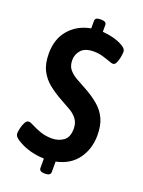

<svg xmlns="http://www.w3.org/2000/svg" viewBox="-157 -837 734 987"><g transform="rotate(20 210.0 -343.5)"><path d="M215 78Q187 78 187 58V7Q150 6 115 -3Q80 -12 52 -28Q36 -36 25 -46Q14 -56 14 -69Q14 -78 18 -96Q22 -114 30 -129.5Q38 -145 50 -145Q59 -145 78.5 -134.5Q98 -124 126.5 -114Q155 -104 190 -104Q225 -104 252 -123Q279 -142 279 -189Q279 -220 264 -240.5Q249 -261 224.5 -275.5Q200 -290 172 -305Q130 -328 97 -354Q64 -380 45 -417Q26 -454 26 -510Q26 -590 70.5 -641Q115 -692 187 -705V-746Q187 -765 215 -765H220Q249 -765 249 -746V-709Q279 -707 309 -699Q339 -691 361 -678Q370 -673 377 -665.5Q384 -658 384 -647Q384 -636 380.5 -618Q377 -600 370.5 -586Q364 -572 354 -572Q346 -572 329 -578.5Q312 -585 289 -591.5Q266 -598 241 -598Q194 -598 172.5 -574.5Q151 -551 151 -519Q151 -486 168 -466.5Q185 -447 211.5 -432.5Q238 -418 267 -402Q308 -379 339 -353Q370 -327 387.5 -290.5Q405 -254 405 -199Q405 -125 365.5 -70Q326 -15 249 1V58Q249 78 220 78Z"/></g></svg>

Font: Asap Condensed SemiBold
Style: Regular
Weight: 600
Width: 3
Designer: Pablo Cosgaya
Foundry: Omnibus-Type
Version: Version 3.001; ttfautohint (v1.8.4.7-5d5b)